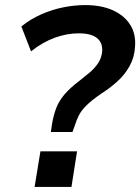

<svg xmlns="http://www.w3.org/2000/svg" viewBox="-20 -735 552 755"><path d="M180 -216 185 -250Q191 -284 201.5 -311Q212 -338 233.5 -363.5Q255 -389 292 -417Q311 -432 331.5 -449Q352 -466 366 -487Q380 -508 382 -535Q383 -558 372.5 -573.5Q362 -589 341 -596.5Q320 -604 290 -604Q243 -604 195 -586.5Q147 -569 102 -533L64 -631Q100 -660 142 -678.5Q184 -697 228 -706Q272 -715 315 -715Q379 -715 424 -694.5Q469 -674 492 -637.5Q515 -601 511 -552Q509 -510 489.5 -475Q470 -440 439.5 -413Q409 -386 377 -366Q341 -341 320.5 -321Q300 -301 290 -281Q280 -261 273 -238L265 -216ZM116 0 139 -140H283L261 0Z"/></svg>

Font: Nunito Sans 10pt
Style: Bold Italic
Weight: 700
Italic angle: -9°
Designer: Vernon Adams
Foundry: Vernon Adams
Version: Version 3.101;gftools[0.9.27]